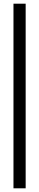

<svg xmlns="http://www.w3.org/2000/svg" viewBox="-20 -820 212 1040"><path d="M53 200V-800H119V200Z"/></svg>

Font: Big Shoulders Display
Style: Regular
Weight: 400
Designer: Patric King
Foundry: XO Type Co
Version: Version 1.000; ttfautohint (v1.8.2)